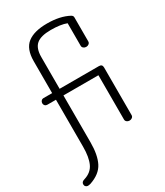

<svg xmlns="http://www.w3.org/2000/svg" viewBox="-250 -855 1012 1179"><g transform="rotate(-30 256.5 -265.5)"><path d="M459 -351V-13Q459 -3 451 3.5Q443 10 432 10Q421 10 413 3.5Q405 -3 405 -13V-327H157V6Q157 95 130 148Q103 201 29 226Q18 229 10 229Q2 229 -4.5 223Q-11 217 -11 207Q-11 189 12 183Q64 167 84 123.5Q104 80 104 6V-327H43Q33 -327 26.5 -333.5Q20 -340 20 -350Q20 -360 26.5 -367Q33 -374 43 -374H104V-600Q104 -687 151 -723.5Q198 -760 290 -760Q382 -760 443 -727Q455 -720 455 -709V-538Q455 -528 447 -521.5Q439 -515 428 -515Q417 -515 409 -521.5Q401 -528 401 -538V-698Q360 -714 289.5 -714Q219 -714 188 -687.5Q157 -661 157 -599V-374H436Q459 -374 459 -351Z"/></g></svg>

Font: Flamenco
Style: Regular
Weight: 400
Designer: Luciano Vergara
Foundry: Luciano Vergara
Version: Version 1.002